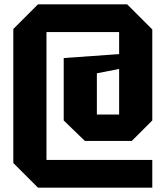

<svg xmlns="http://www.w3.org/2000/svg" viewBox="-20 -720 759 880"><path d="M41 27V-587L154 -700H563L678 -585V-168L584 -74H369L272 -168V-454L526 -472V-573H193V13H678V140H154ZM424 -195H526V-404L424 -384Z"/></svg>

Font: Tektur SemiCondensed
Style: Bold
Weight: 700
Width: 4
Designer: Adam Jagosz
Foundry: Adam Jagosz
Version: Version 1.005;gftools[0.9.30]